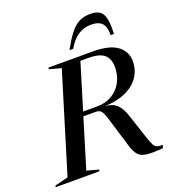

<svg xmlns="http://www.w3.org/2000/svg" viewBox="-206 -1065 1079 1195"><g transform="rotate(-20 333.0 -468.0)"><path d="M172 -31.5 250.5 -10.5 247.5 0H-42.5L-39 -10.5L48 -32L247 -683.5L168 -704.5L171 -715H460.5Q575 -715 626.2 -675.8Q677.5 -636.5 677.5 -574Q677.5 -487.5 611 -431.2Q544.5 -375 420 -369Q468.5 -365.5 495.8 -339.5Q523 -313.5 539.5 -263.5L595.5 -94Q607 -60 615.8 -44Q624.5 -28 637.5 -23.5Q650.5 -19 674.5 -19.5L668 0Q597 6.5 559.2 1.5Q521.5 -3.5 503.2 -25Q485 -46.5 472.5 -88.5L421 -258Q408.5 -302.5 399 -323.2Q389.5 -344 378.5 -349.8Q367.5 -355.5 349.5 -355.5H270.5ZM371 -384Q429 -384 471.5 -409.5Q514 -435 537.2 -478.8Q560.5 -522.5 560.5 -577Q560.5 -632 529 -659.2Q497.5 -686.5 424.5 -686.5H371.5L279.5 -384ZM509.5 -875.5Q463 -875.5 424.5 -851Q386 -826.5 355 -772H330.5Q366 -837.5 395.5 -874Q425 -910.5 456.2 -925.2Q487.5 -940 528.5 -940Q567 -940 589.2 -925.5Q611.5 -911 619.8 -874.5Q628 -838 625 -772H603Q604.5 -827 582 -851.2Q559.5 -875.5 509.5 -875.5Z"/></g></svg>

Font: Newsreader 72pt Medium
Style: Italic
Weight: 500
Italic angle: -17°
Designer: Hugues Gentile
Foundry: Production Type
Version: Version 1.003; ttfautohint (v1.8.3)